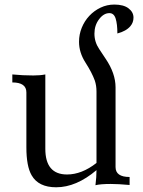

<svg xmlns="http://www.w3.org/2000/svg" viewBox="-20 -791 612 821"><path d="M220.2 9.8Q144.5 9.8 115.2 -41.5Q92.8 -80.1 92.8 -161.1V-396Q92.8 -438.5 32.7 -438.5V-472.7Q77.1 -468.3 122.6 -468.3Q151.9 -468.3 173.8 -472.7V-154.8Q173.8 -44.9 266.6 -44.9Q329.6 -44.9 392.6 -94.2V-399.9Q392.6 -425.3 385.3 -446.8Q373 -480.5 345.5 -523.4Q317.9 -566.4 317.9 -612.3Q317.9 -643.6 329.6 -672.4Q341.3 -701.2 361.8 -723.1Q382.3 -745.1 409.9 -758.3Q437.5 -771.5 468.8 -771.5Q508.3 -771.5 529.5 -755.4Q550.8 -739.3 550.8 -715.8Q550.8 -694.8 537.6 -679.2Q519.5 -657.7 481.9 -647.9Q481.9 -688 474.6 -711.4Q467.3 -734.9 447.8 -734.9Q423.3 -734.9 403.6 -708.7Q383.8 -682.6 383.8 -647Q383.8 -611.3 404.3 -581.1Q418.5 -559.1 431.2 -540.5Q474.1 -477.5 474.1 -417.5V-76.7Q474.1 -34.2 534.2 -34.2V0Q485.8 -4.4 453.6 -4.4Q409.7 -4.4 388.2 1Q392.6 -34.2 392.6 -63.5Q306.2 9.8 220.2 9.8Z"/></svg>

Font: Almanac
Style: Regular
Weight: 400
Designer: Eden's Almanac
Version: Version 3.501;March 28, 2021;FontCreator 13.0.0.2683 64-bit